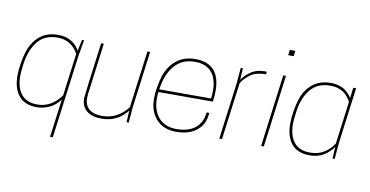

<svg xmlns="http://www.w3.org/2000/svg" viewBox="-84 -954 2675 1388"><g transform="rotate(10 1253.5 -260.0)"><path d="M364 200H344L381 -80Q347 -34 302 -14Q257 6 212 6Q123 6 79 -47.5Q35 -101 35 -195Q35 -239 43.5 -289.5Q52 -340 64 -376Q80 -427 115 -468Q173 -536 273 -536Q335 -536 375 -509.5Q415 -483 432 -447L450 -530H465L444 -408ZM212 -14Q315 -14 385 -111L426 -423Q375 -516 273 -516Q178 -516 126.5 -450.5Q75 -385 62 -277Q55 -224 55 -197Q55 -111 94 -62.5Q133 -14 212 -14Z M688 6Q617 6 577.5 -25.5Q538 -57 538 -121Q540 -149 590 -530H610L561 -156Q559 -139 559 -124Q559 -68 593 -41Q627 -14 688 -14Q800 -14 875 -111L930 -530H950L896 -118L886 0H870L875 -86Q803 6 688 6Z M1233 6Q1143 6 1089.5 -50.5Q1036 -107 1036 -204Q1036 -246 1044.5 -293.5Q1053 -341 1065 -376Q1089 -447 1144 -491.5Q1199 -536 1282 -536Q1465 -536 1465 -333Q1465 -303 1459 -255H1059Q1056 -231 1056 -209Q1056 -119 1102.5 -66.5Q1149 -14 1233 -14Q1318 -14 1368.5 -52.5Q1419 -91 1428 -170H1448L1442 -131Q1428 -69 1374.5 -31.5Q1321 6 1233 6ZM1442 -275Q1446 -305 1446 -332Q1446 -420 1404.5 -468Q1363 -516 1282 -516Q1187 -516 1131.5 -450Q1076 -384 1062 -275Z M1571 0H1551L1605 -412L1615 -530H1631L1626 -444Q1645 -476 1687.5 -506Q1730 -536 1791 -536L1806 -535L1803 -516Q1726 -516 1684.5 -483Q1643 -450 1626 -419Z M1878 0H1858L1927 -530H1947ZM1977 -680H1937L1942 -720H1982Z M2462 -530H2441ZM2214 6Q2125 6 2081 -47.5Q2037 -101 2037 -195Q2037 -239 2045.5 -290Q2054 -341 2066 -377Q2089 -449 2142 -492.5Q2195 -536 2275 -536Q2355 -536 2401 -490Q2421 -472 2431 -452L2441 -530H2462L2408 -118L2398 0H2382L2387 -86Q2363 -50 2320 -22Q2277 6 2214 6ZM2214 -14Q2276 -14 2319.5 -43Q2363 -72 2387 -111L2428 -423Q2419 -444 2399 -466Q2354 -516 2275 -516Q2180 -516 2128 -450Q2076 -384 2064 -277Q2057 -224 2057 -197Q2057 -111 2096 -62.5Q2135 -14 2214 -14Z"/></g></svg>

Font: Tanohe Sans Thin
Style: Italic
Weight: 100
Designer: Village Type and Design LLC & Cristiano Sobral
Foundry: Cooper Hewitt Smithsonian Design Museum
Version: Version 1.00;September 29, 2021;FontCreator 13.0.0.2655 64-b